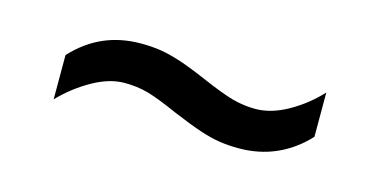

<svg xmlns="http://www.w3.org/2000/svg" viewBox="-32 -488 655 331"><g transform="rotate(15 296.0 -322.5)"><path d="M70 -335Q95 -362 125 -375Q155 -388 191 -388Q210 -388 226 -385.5Q242 -383 262 -376.5Q282 -370 312 -357Q349 -341 369 -335.5Q389 -330 410 -330Q438 -330 468 -347Q498 -364 521 -389V-310Q497 -284 466.5 -270.5Q436 -257 400 -257Q381 -257 365 -259.5Q349 -262 329.5 -268.5Q310 -275 279 -288Q243 -304 223.5 -309.5Q204 -315 181 -315Q154 -315 124 -298Q94 -281 70 -256Z"/></g></svg>

Font: hexuoriya05
Style: Book
Weight: 400
Designer: Jelle Bosma - Monotype Design Team
Foundry: Monotype Imaging Inc.
Version: Version 2.003